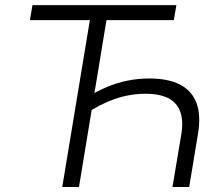

<svg xmlns="http://www.w3.org/2000/svg" viewBox="-20 -748 888 768"><path d="M577.6 -434.1Q651.9 -434.1 699.5 -409.9Q747.1 -385.7 765.9 -336.2Q784.7 -286.6 771.5 -210L736.8 0H669.9L705.1 -210Q714.4 -266.6 700.4 -302.7Q686.5 -338.9 651.6 -356Q616.7 -373 563.5 -373Q498 -373 437.7 -351.6Q377.4 -330.1 322.3 -292L333.5 -361.8Q368.7 -383.3 407 -399.7Q445.3 -416 487.8 -425Q530.3 -434.1 577.6 -434.1ZM408.2 -681.6 295.9 0H229L341.8 -681.6ZM99.6 -667.5 109.9 -727.5H685.5L675.3 -667.5Z"/></svg>

Font: Inter 28pt Light
Style: Italic
Weight: 300
Italic angle: -9.3988°
Designer: Rasmus Andersson
Foundry: rsms
Version: Version 4.001;git-66647c0bb